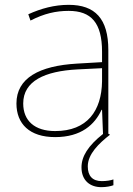

<svg xmlns="http://www.w3.org/2000/svg" viewBox="-20 -557 551 794"><path d="M343 131C343 80 389 36 435 0L428 -4V-350C428 -480 373 -537 264 -537C205 -537 150 -522 97 -498L106 -472C163 -501 211 -512 264 -512C357 -512 402 -463 402 -343V-300L299 -294C142 -285 48 -234 48 -129C48 -45 102 10 208 10C316 10 372 -42 400 -103H402L406 -3C344 46 317 90 317 135C317 190 353 217 399 217C420 217 438 213 449 209V185C438 189 420 192 401 192C362 192 343 170 343 131ZM301 -270 402 -275V-220C400 -99 341 -15 208 -15C123 -15 76 -58 76 -129C76 -222 165 -263 301 -270Z"/></svg>

Font: Noto Sans Gurmukhi UI Thin
Style: Regular
Weight: 100
Designer: Jelle Bosma - Monotype Design Team
Foundry: Monotype Imaging Inc.
Version: Version 2.004